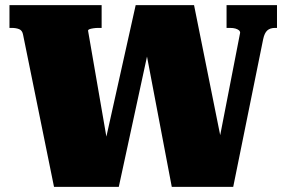

<svg xmlns="http://www.w3.org/2000/svg" viewBox="-20 -730 1119 750"><path d="M17 -710H377V-621H365Q354 -621 344.5 -619.5Q335 -618 329.5 -616Q324 -614 324 -610L402 -159L389 -167L510 -710H738L848 -163L831 -155L918 -602Q918 -608 913 -612Q908 -616 899.5 -618.5Q891 -621 878 -621H865V-710H1062V-621H1055Q1035 -621 1024 -611Q1013 -601 1008 -577L891 0H651L547 -547L562 -545L444 0H191L70 -595Q67 -611 55 -616Q43 -621 25 -621H17Z"/></svg>

Font: Roboto Serif 20pt Black
Style: Regular
Weight: 900
Version: Version 1.008